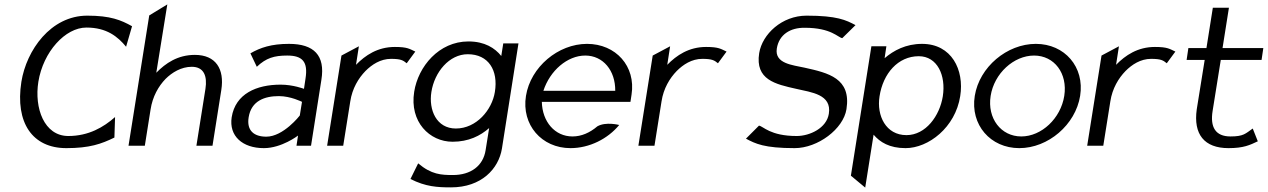

<svg xmlns="http://www.w3.org/2000/svg" viewBox="-20 -661 5751 871"><path d="M77 -290C48 -104 127 11 281 11C386 11 440 -8 499 -37L502 -130C450 -84 382 -44 290 -44C180 -44 135 -171 154 -290C176 -426 276 -536 372 -536C464 -536 514 -495 552 -449L579 -542C529 -570 481 -590 376 -590C210 -590 100 -433 77 -290Z M563 0H637L663 -164C672 -223 699 -270 731 -303C760 -332 802 -358 850 -358C905 -358 921 -316 912 -258L871 0H944L984 -253C999 -348 959 -412 864 -412C786 -412 731 -374 689 -331L739 -641L657 -591Z M1031 -129C1018 -44 1080 11 1177 11C1258 11 1332 -46 1332 -46L1325 0H1391L1438 -299C1456 -410 1404 -462 1291 -462C1211 -462 1161 -445 1116 -419L1145 -358C1187 -398 1224 -409 1283 -409C1352 -409 1378 -381 1366 -305L1359 -258C1359 -258 1310 -277 1253 -277C1144 -277 1048 -236 1031 -129ZM1108 -129C1120 -204 1181 -225 1245 -225C1299 -225 1350 -199 1350 -199L1340 -137C1340 -137 1266 -41 1188 -41C1133 -41 1098 -68 1108 -129Z M1464 0H1537L1569 -201C1578 -260 1606 -306 1638 -339C1667 -368 1706 -394 1754 -394C1799 -394 1809 -387 1825 -374L1864 -427C1838 -439 1829 -448 1771 -448C1693 -448 1637 -410 1595 -367L1608 -451L1529 -409Z M1859 -245C1837 -108 1929 -18 2033 -18C2106 -18 2159 -45 2199 -80L2183 20C2172 92 2115 133 2035 133C1982 133 1937 131 1877 80L1842 151C1911 186 1964 189 2026 189C2164 189 2242 105 2257 13L2332 -464H2263L2254 -407C2225 -443 2179 -473 2105 -473C1971 -473 1877 -359 1859 -245ZM1937 -244C1951 -334 2018 -415 2102 -415C2196 -415 2241 -342 2225 -244C2212 -162 2141 -78 2048 -78C1960 -78 1924 -162 1937 -244Z M2366 -226C2345 -95 2437 11 2568 11C2654 11 2737 -31 2789 -94C2789 -94 2729 -110 2690 -88C2656 -59 2618 -42 2577 -42C2497 -42 2440 -109 2438 -199H2840L2845 -232C2865 -360 2774 -462 2643 -462C2512 -462 2387 -357 2366 -226ZM2445 -249C2475 -341 2554 -409 2635 -409C2716 -409 2772 -341 2771 -249Z M2876 0H2949L2981 -201C2990 -260 3018 -306 3050 -339C3079 -368 3118 -394 3166 -394C3211 -394 3221 -387 3237 -374L3276 -427C3250 -439 3241 -448 3183 -448C3105 -448 3049 -410 3007 -367L3020 -451L2941 -409Z M3424 -420C3405 -299 3498 -279 3592 -258C3661 -242 3754 -233 3740 -145C3730 -80 3654 -44 3594 -44C3473 -44 3442 -89 3423 -91L3364 -32C3407 -9 3447 11 3585 11C3690 11 3806 -76 3820 -166C3842 -306 3738 -330 3630 -354C3576 -366 3493 -372 3504 -441C3514 -504 3565 -536 3631 -535C3752 -535 3782 -490 3801 -488L3861 -547C3818 -570 3777 -590 3639 -590C3527 -590 3438 -506 3424 -420Z M3840 136 3905 190 3943 -50C3972 -16 4015 11 4088 11C4192 11 4314 -83 4336 -225C4355 -344 4297 -462 4163 -462C4089 -462 4034 -432 3993 -397L4001 -451H3933ZM3970 -224C3986 -328 4054 -406 4148 -406C4232 -406 4272 -319 4257 -224C4243 -136 4180 -48 4092 -48C3999 -48 3956 -136 3970 -224Z M4402 -226C4381 -95 4473 11 4604 11C4735 11 4859 -95 4880 -226C4901 -357 4810 -462 4679 -462C4548 -462 4423 -357 4402 -226ZM4474 -226C4490 -328 4579 -409 4671 -409C4763 -409 4824 -328 4808 -226C4792 -124 4705 -42 4613 -42C4521 -42 4458 -124 4474 -226Z M4912 0H4985L5017 -201C5026 -260 5054 -306 5086 -339C5115 -368 5154 -394 5202 -394C5247 -394 5257 -387 5273 -374L5312 -427C5286 -439 5277 -448 5219 -448C5141 -448 5085 -410 5043 -367L5056 -451L4977 -409Z M5363 -389H5445L5409 -165C5393 -52 5443 11 5553 11C5622 11 5650 -3 5686 -20L5663 -78C5630 -55 5622 -42 5562 -42C5494 -42 5469 -84 5481 -158L5518 -389H5703L5711 -443H5526L5555 -626H5482L5453 -443H5371Z"/></svg>

Font: Charger Sport
Style: DfObl
Weight: 400
Designer: Jasper
Foundry: Cannot Into Space Fonts
Version: Version 1.1